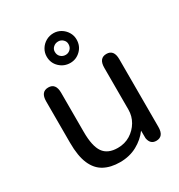

<svg xmlns="http://www.w3.org/2000/svg" viewBox="-168 -813 876 938"><g transform="rotate(-30 269.5 -343.5)"><path d="M115.5 -481Q157.5 -481 157.5 -427V-205.5Q157.5 -126 182.2 -90.5Q207 -55 263.5 -55Q303 -55 333.8 -74Q364.5 -93 382.8 -124Q401 -155 401 -191.5V-427Q401 -481 443.5 -481Q485.5 -481 485.5 -427V-45Q485.5 9 443.5 9Q410 9 403.5 -28.5L403 -71.5Q377 -35.5 334.5 -12.2Q292 11 238 11Q186 11 149 -9Q112 -29 92.5 -74Q73 -119 73 -193.5V-427Q73 -481 115.5 -481ZM270 -530.5Q235 -530.5 209.8 -554.5Q184.5 -578.5 184.5 -615Q184.5 -637.5 196 -656.5Q207.5 -675.5 227 -686.8Q246.5 -698 270 -698Q292 -698 311 -686.8Q330 -675.5 341.5 -656.5Q353 -637.5 353 -615Q353 -578.5 328.2 -554.5Q303.5 -530.5 270 -530.5ZM270 -576Q285 -576 296.2 -586.8Q307.5 -597.5 307.5 -615.5Q307.5 -630.5 296.2 -641Q285 -651.5 270 -651.5Q253.5 -651.5 242 -641Q230.5 -630.5 230.5 -615.5Q230.5 -597.5 242 -586.8Q253.5 -576 270 -576Z"/></g></svg>

Font: Sono
Style: Regular
Weight: 400
Designer: Tyler Finck
Foundry: Tyler Finck
Version: Version 2.112